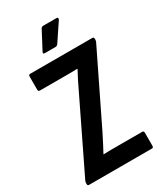

<svg xmlns="http://www.w3.org/2000/svg" viewBox="-207 -920 856 1001"><g transform="rotate(-30 221.0 -419.0)"><path d="M21 0Q12 0 12 -10V-15Q12 -22 15 -29L219 -450Q231 -476 244.5 -502.5Q258 -529 271 -553V-555Q248 -554 224.5 -554Q201 -554 179 -554H45Q35 -554 35 -565V-644Q35 -655 45 -655H418Q428 -655 428 -645V-640Q428 -634 425 -626L218 -201Q205 -175 192 -150Q179 -125 166 -101V-100Q191 -101 214 -101Q237 -101 261 -101H399Q409 -101 409 -90V-11Q409 0 399 0ZM165 -710Q152 -710 158 -722L215 -830Q220 -838 229 -838H310Q315 -838 316.5 -834Q318 -830 315 -824L244 -718Q238 -710 229 -710Z"/></g></svg>

Font: Sofia Sans Condensed
Style: Bold
Weight: 700
Designer: Botio Nikoltchev, Ani Petrova
Foundry: lettersoup
Version: Version 4.101; ttfautohint (v1.8.4.7-5d5b)